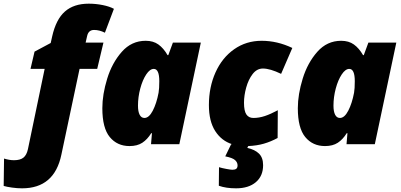

<svg xmlns="http://www.w3.org/2000/svg" viewBox="-118 -785 2180 1045"><path d="M-98 227 -96 78Q-67 87 -42 87Q-8 87 9.5 73Q27 59 34 27L125 -410H48L70 -504L158 -551L166 -587Q187 -680 235.5 -722.5Q284 -765 365 -765Q403 -765 440.5 -757.5Q478 -750 502 -737L453 -607Q423 -622 394 -622Q363 -622 356 -588L348 -553H445L411 -410H315L216 57Q178 240 2 240Q-24 240 -52.5 236Q-81 232 -98 227Z M439 -196Q439 -271 465.5 -357Q492 -443 545 -503Q598 -563 675 -563Q716 -563 744 -543Q772 -523 794 -485H798L823 -553H975L858 0H704L709 -60H705Q684 -26 656.5 -8Q629 10 587 10Q520 10 479.5 -39Q439 -88 439 -196ZM745 -280Q749 -302 749 -343Q749 -410 719 -410Q698 -410 678 -380Q658 -350 645.5 -303.5Q633 -257 633 -210Q633 -178 642 -160.5Q651 -143 668 -143Q693 -143 713.5 -182.5Q734 -222 745 -280Z M1210 -226Q1210 -181 1223 -162Q1236 -143 1261 -143Q1292 -143 1323.5 -153.5Q1355 -164 1394 -185L1393 -34Q1356 -14 1318 -3Q1280 8 1233 10L1228 20Q1269 29 1291.5 51Q1314 73 1314 114Q1314 173 1274.5 206.5Q1235 240 1167 240Q1112 240 1073 226L1074 125Q1090 130 1114.5 134.5Q1139 139 1147 139Q1161 139 1168 133.5Q1175 128 1175 115Q1175 99 1161.5 86.5Q1148 74 1108 66L1140 0H1146Q1088 -18 1053.5 -71.5Q1019 -125 1019 -213Q1019 -311 1055 -391Q1091 -471 1156.5 -517Q1222 -563 1306 -563Q1391 -563 1473 -524L1412 -383Q1352 -412 1313 -412Q1280 -412 1257 -382Q1234 -352 1222 -308.5Q1210 -265 1210 -226Z M1503 -196Q1503 -271 1529.5 -357Q1556 -443 1609 -503Q1662 -563 1739 -563Q1780 -563 1808 -543Q1836 -523 1858 -485H1862L1887 -553H2039L1922 0H1768L1773 -60H1769Q1748 -26 1720.5 -8Q1693 10 1651 10Q1584 10 1543.5 -39Q1503 -88 1503 -196ZM1809 -280Q1813 -302 1813 -343Q1813 -410 1783 -410Q1762 -410 1742 -380Q1722 -350 1709.5 -303.5Q1697 -257 1697 -210Q1697 -178 1706 -160.5Q1715 -143 1732 -143Q1757 -143 1777.5 -182.5Q1798 -222 1809 -280Z"/></svg>

Font: Noto Sans Display Black
Style: Italic
Weight: 900
Italic angle: -12°
Designer: Monotype Design team
Foundry: Monotype Imaging Inc.
Version: Version 1.000